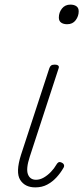

<svg xmlns="http://www.w3.org/2000/svg" viewBox="-20 -795 361 832"><path d="M133 17Q88 17 67.5 -15.5Q47 -48 71 -124L194 -500Q197 -508 202 -511.5Q207 -515 218 -515Q227 -515 232 -511Q237 -507 234 -499L109 -116Q92 -64 101 -40Q110 -16 136 -16Q153 -16 169.5 -25.5Q186 -35 200.5 -50Q215 -65 224 -81Q227 -87 232.5 -91Q238 -95 248 -90Q256 -86 257.5 -79.5Q259 -73 254 -66Q242 -45 224.5 -26Q207 -7 184.5 5Q162 17 133 17ZM271 -690Q255 -690 245 -697Q235 -704 235 -719Q235 -741 248.5 -758Q262 -775 285 -775Q301 -775 311 -768Q321 -761 321 -746Q321 -725 308 -707.5Q295 -690 271 -690Z"/></svg>

Font: Playwrite RO Thin
Style: Regular
Weight: 250
Version: Version 1.002